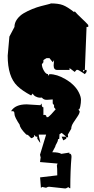

<svg xmlns="http://www.w3.org/2000/svg" viewBox="-20 -758 545 1108"><path d="M281.7 120.6Q319.3 120.6 334 129.9L380.4 122.6Q380.4 130.9 382.8 130.9L384.8 128.9Q393.1 132.8 392.6 147.9Q385.7 225.1 385.7 328.6Q380.4 328.6 374.5 321.8Q373 321.8 367.2 325.7Q361.3 329.6 356 329.6L264.6 319.8Q255.4 319.8 252 322.5Q248.5 325.2 244.1 325.2L224.1 320.8H221.7L216.3 327.6L211.4 265.6L310.5 253.9Q310.5 209.5 308.1 194.8H310.1V188L314 186L210.9 177.2L213.9 155.8Q213.9 155.8 214.8 149.9L213.9 147.9L210.9 134.8L253.4 -4.9L336.9 -3.9Q337.4 -2.4 330.6 2.7Q323.7 7.8 323.7 11.2L321.8 43.5L314.9 45.4Q314.9 55.7 308.1 67.1Q301.3 78.6 298.8 86.4H299.8ZM460 -354.5V-342.8L469.7 -354.5ZM263.2 18.6Q263.2 19.5 264.4 21.7Q265.6 23.9 263.7 28.3Q258.8 41.5 257.3 44.4L248.5 33.2V18.6H203.6Q203.6 26.9 208 43Q212.4 59.1 212.4 67.4L195.3 42.5V30.8H187L176.8 20V30.8Q165 39.6 161.9 39.6Q158.7 39.6 149.7 29.1Q140.6 18.6 131.8 18.6Q94.7 -18.6 93.8 -37.6Q63.5 -83.5 63.5 -99.9Q63.5 -116.2 54.7 -116.2H43.9Q67.4 -155.8 133.8 -155.8L212.4 -150.9L221.7 -161.1L220.7 -155.8Q220.7 -138.7 230.5 -138.7V-93.8L235.4 -95.2Q248.5 -95.2 248.5 -82H257.3Q272.9 -93.3 301.3 -127.4L292 -138.7V-150.9L284.2 -161.1V-184.1L253.9 -182.1Q232.4 -180.2 221.7 -194.8Q219.2 -194.3 209.2 -194.3Q199.2 -194.3 186.5 -200.7Q173.8 -207 168.9 -218.3L159.7 -207Q107.4 -234.9 80.1 -261.7Q24.4 -314.9 24.4 -436.5L34.2 -546.9L63.5 -602.5Q63.5 -626.5 78.6 -647.2Q93.8 -668 116.5 -681.4Q139.2 -694.8 166.3 -705.8Q193.4 -716.8 216.6 -722.7Q239.7 -728.5 256.3 -732.7Q272.9 -736.8 273.9 -738.3Q317.4 -738.3 343 -728.5Q368.7 -718.8 407.7 -688L411.1 -692.9Q423.3 -678.2 450.4 -652.8Q477.5 -627.4 489.3 -613.8V-602.5H479.5L469.7 -354.5H479.5V-342.8L469.7 -330.1L458 -337.9Q432.1 -355 427.7 -355Q423.3 -355 421.4 -354.5L411.1 -342.8L381.3 -365.2V-354.5H309.6Q289.6 -354.5 289.6 -380.4Q289.6 -386.7 292 -411.1L284.2 -398.9L265.6 -422.4H248.5Q247.1 -422.4 239 -417Q231 -411.6 230.5 -411.1V-398.9L221.7 -387.2Q221.7 -370.6 233.2 -350.3Q244.6 -330.1 257.3 -330.1V-320.3L265.6 -330.1Q308.6 -330.1 357.4 -301.3Q412.1 -269.5 434.6 -225.1Q447.3 -200.2 447.3 -182.1Q447.3 -164.1 443.4 -144.8Q439.5 -125.5 433.6 -125.5Q432.1 -125.5 430.7 -127L439.9 -116.2Q439.9 -104 427.7 -86.4Q415.5 -68.8 403.3 -50Q391.1 -31.2 391.1 -15.1L371.6 18.6L373 34.2H362.3V42.5L345.2 52.2Q344.7 50.8 342.3 45.9Q335.9 32.2 335.9 30.8H362.3L335.9 8.8L301.3 30.8V42.5Q292 54.7 292 67.9V86.9H284.2V75.7Q284.2 43.9 292 30.8V16.1Q290.5 17.6 284.2 18.6Z"/></svg>

Font: Butcherman
Style: Regular
Weight: 400
Version: Version 001.003